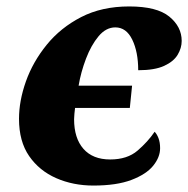

<svg xmlns="http://www.w3.org/2000/svg" viewBox="-20 -566 584 596"><path d="M270 10Q207 10 154.5 -13Q102 -36 70.5 -81.5Q39 -127 39 -197Q39 -253 60.5 -313.5Q82 -374 125 -427Q168 -480 232 -513Q296 -546 381 -546Q467 -546 505.5 -514.5Q544 -483 544 -439Q544 -417 531.5 -396Q519 -375 489.5 -361.5Q460 -348 409 -348Q409 -405 390.5 -443Q372 -481 338 -481Q309 -481 286 -453.5Q263 -426 247 -384Q231 -342 224 -300H390L383 -231H213Q212 -224 211 -213Q210 -202 210 -196Q210 -137 239 -104Q268 -71 322 -71Q375 -71 407 -98.5Q439 -126 460 -157Q467 -150 472 -137Q477 -124 477 -106Q477 -78 455.5 -51.5Q434 -25 388 -7.5Q342 10 270 10Z"/></svg>

Font: Noto Serif ExtraBold
Style: Italic
Weight: 800
Italic angle: -12°
Designer: Monotype Design Team
Foundry: Monotype Imaging Inc.
Version: Version 2.013